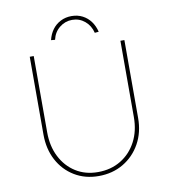

<svg xmlns="http://www.w3.org/2000/svg" viewBox="-94 -960 933 1047"><g transform="rotate(-10 372.0 -436.5)"><path d="M368 6Q293 6 234.5 -29.5Q176 -65 143 -127Q110 -189 110 -269V-700H132V-278Q132 -201 162 -142Q192 -83 245 -49.5Q298 -16 368 -16Q440 -16 495 -49.5Q550 -83 581 -142Q612 -201 612 -278V-700H634V-269Q634 -189 599.5 -127Q565 -65 505 -29.5Q445 6 368 6ZM262 -767 240 -769Q248 -802 266 -826.5Q284 -851 311.5 -865Q339 -879 372 -879Q406 -879 433 -865Q460 -851 478 -826.5Q496 -802 504 -769L482 -767Q472 -808 442 -833Q412 -858 372 -858Q333 -858 302 -833Q271 -808 262 -767Z"/></g></svg>

Font: Lexend Deca Thin
Style: Regular
Weight: 250
Designer: Bonnie Shaver-Troup, Thomas Jockin
Foundry: Lexend
Version: Version 1.007